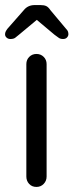

<svg xmlns="http://www.w3.org/2000/svg" viewBox="-33 -738 290 758"><path d="M151 -41Q151 -24 139.5 -12Q128 0 111 0Q93 0 82 -12Q71 -24 71 -41V-485Q71 -502 82.5 -513.5Q94 -525 111 -525Q128 -525 139.5 -513.5Q151 -502 151 -485ZM126 -671 42 -601Q33 -593 26.5 -588.5Q20 -584 8 -584Q-1 -584 -7 -589.5Q-13 -595 -13 -602Q-13 -608 -11 -612.5Q-9 -617 -4 -624L61 -698Q77 -718 104 -718H127Q141 -718 149.5 -714Q158 -710 166 -698L228 -624Q234 -618 235.5 -613Q237 -608 237 -603Q237 -596 231.5 -590Q226 -584 216 -584Q205 -584 198.5 -589Q192 -594 182 -601L95 -674Z"/></svg>

Font: Quicksand Light Medium
Style: Regular
Weight: 500
Version: Version 3.006